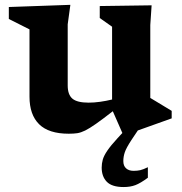

<svg xmlns="http://www.w3.org/2000/svg" viewBox="-20 -541 751 794"><path d="M260 -187.5Q260 -149.5 279.5 -133Q299 -116.5 346.5 -116.5Q368.5 -116.5 393.8 -120Q419 -123.5 443.5 -129.5V-430.5L392.5 -466.5V-516L607 -519L601.5 -437.5V-136Q607.5 -132.5 624.8 -122Q642 -111.5 660.8 -100.2Q679.5 -89 690 -82.5V-51.5L550 -1.5L523.5 38Q502 71 496 89Q490 107 490 125Q490 145 501.5 155.2Q513 165.5 532.5 165.5Q547.5 165.5 559.8 162.8Q572 160 591.5 150.5V194Q561 216.5 540 224.5Q519 232.5 491.5 232.5Q443 232.5 421.8 210.8Q400.5 189 400.5 152Q400.5 135.5 405 119.2Q409.5 103 423.8 82Q438 61 466.5 30L486 9L446.5 -81Q403.5 -47.5 376.8 -28.8Q350 -10 332.2 -1.2Q314.5 7.5 299.5 9.8Q284.5 12 264.5 12Q181.5 12 141.8 -27.2Q102 -66.5 102 -141V-419.5L16.5 -462.5V-512L271 -521L260 -440.5Z"/></svg>

Font: Newsreader Caption SemiBold
Style: Regular
Weight: 600
Designer: Hugues Gentile
Foundry: Production Type
Version: Version 1.001